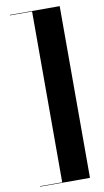

<svg xmlns="http://www.w3.org/2000/svg" viewBox="-101 -827 556 1024"><g transform="rotate(-10 177.0 -315.0)"><path d="M30 -780H300V150H30V147.5H150V-777.5H30Z"/></g></svg>

Font: Bodoni* 72pt
Style: Bold
Weight: 700
Version: Version 2.3